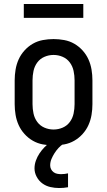

<svg xmlns="http://www.w3.org/2000/svg" viewBox="-20 -725 540 968"><path d="M250 8Q223 8 196 3Q169 -2 145.5 -15.5Q122 -29 103.5 -49.5Q85 -70 74 -94.5Q63 -119 58.5 -146Q54 -173 54 -200V-320Q54 -347 58.5 -374Q63 -401 74 -425.5Q85 -450 103.5 -470.5Q122 -491 145.5 -504.5Q169 -518 196 -523Q223 -528 250 -528Q277 -528 304 -523Q331 -518 354.5 -504.5Q378 -491 396.5 -470.5Q415 -450 426 -425.5Q437 -401 441.5 -374Q446 -347 446 -320V-200Q446 -173 441.5 -146Q437 -119 426 -94.5Q415 -70 396.5 -49.5Q378 -29 354.5 -15.5Q331 -2 304 3Q277 8 250 8ZM250 -72Q274 -72 296 -81.5Q318 -91 332 -110Q346 -129 351 -152.5Q356 -176 356 -200V-320Q356 -344 351 -367.5Q346 -391 332 -410Q318 -429 296 -438.5Q274 -448 250 -448Q226 -448 204 -438.5Q182 -429 168 -410Q154 -391 149 -367.5Q144 -344 144 -320V-200Q144 -176 149 -152.5Q154 -129 168 -110Q182 -91 204 -81.5Q226 -72 250 -72ZM278 223Q256 223 234 218Q212 213 194 200Q176 187 165 166.5Q154 146 154 124Q154 104 161 84.5Q168 65 179 48.5Q190 32 204 17.5Q218 3 234 -8H300V0Q286 9 275 21Q264 33 255 47Q246 61 239.5 76.5Q233 92 233 109Q233 119 237.5 128Q242 137 250 143Q258 149 268 151Q278 153 288 153Q297 153 305.5 152Q314 151 323 149V219Q312 221 300.5 222Q289 223 278 223ZM100 -635V-705H400V-635Z"/></svg>

Font: Iosevka Custom Medium
Style: Regular
Weight: 500
Monospace: yes
Designer: Belleve Invis
Foundry: Belleve Invis
Version: Version 32.5.0; ttfautohint (v1.8.4)